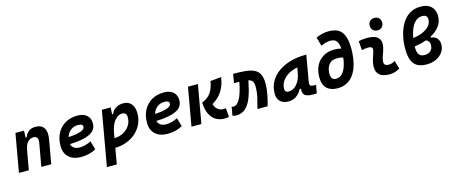

<svg xmlns="http://www.w3.org/2000/svg" viewBox="-52 -1522 5964 2514"><g transform="rotate(-15 2930.5 -265.5)"><path d="M28.3 0 119.6 -517.6H235.4L232.9 -423.8H247.1Q263.7 -473.1 299.8 -500.2Q335.9 -527.3 390.6 -527.3Q473.6 -527.3 507.3 -473.6Q528.8 -439 528.8 -383.8Q528.8 -353 522 -315.4L466.3 0H332L387.2 -312.5Q389.6 -327.6 389.6 -339.8Q389.6 -364.3 379.9 -379.4Q364.7 -401.9 330.6 -401.9Q289.1 -401.9 254.9 -368.7Q220.7 -335.4 206.5 -249.5V-250.5L162.6 0Z M887.7 -115.7Q922.9 -115.7 962.9 -126.5Q1002.9 -137.2 1040 -156.7L1073.7 -41Q1027.3 -13.7 974.6 -2Q921.9 9.8 873.5 9.8Q766.1 9.8 705.8 -45.7Q645.5 -101.1 645.5 -199.7Q645.5 -298.3 685.1 -371.8Q724.6 -445.3 795.7 -486.3Q866.7 -527.3 961.4 -527.3Q1041.5 -527.3 1086.7 -487.3Q1131.8 -447.3 1131.8 -376Q1131.8 -284.2 1039.8 -240.2Q947.8 -196.3 771 -191.4Q778.8 -155.3 809.1 -135.5Q839.4 -115.7 887.7 -115.7ZM778.3 -284.7Q884.3 -289.6 942.9 -310.5Q1001.5 -331.5 1001.5 -365.7Q1001.5 -406.2 938 -406.2Q878.9 -406.2 836.9 -373.5Q794.9 -340.8 778.3 -284.7Z M1294.9 224.6H1160.6L1291 -517.6H1410.6L1405.3 -424.3H1418Q1437.5 -473.6 1480.7 -500.5Q1523.9 -527.3 1582 -527.3Q1651.9 -527.3 1690.4 -481.7Q1729 -436 1729 -351.6Q1729 -275.4 1699.2 -210.4Q1669.4 -145.5 1615.7 -96.7Q1562 -47.9 1489.7 -20Q1417.5 7.8 1332.5 9.8ZM1355 -115.7Q1423.3 -117.7 1477.3 -146.7Q1531.2 -175.8 1562.5 -224.6Q1593.8 -273.4 1593.8 -335Q1593.8 -401.9 1532.2 -401.9Q1483.4 -401.9 1436.3 -351.6Q1389.2 -301.3 1367.7 -189.9Z M2059.6 -115.7Q2094.7 -115.7 2134.8 -126.5Q2174.8 -137.2 2211.9 -156.7L2245.6 -41Q2199.2 -13.7 2146.5 -2Q2093.8 9.8 2045.4 9.8Q1938 9.8 1877.7 -45.7Q1817.4 -101.1 1817.4 -199.7Q1817.4 -298.3 1856.9 -371.8Q1896.5 -445.3 1967.5 -486.3Q2038.6 -527.3 2133.3 -527.3Q2213.4 -527.3 2258.5 -487.3Q2303.7 -447.3 2303.7 -376Q2303.7 -284.2 2211.7 -240.2Q2119.6 -196.3 1942.9 -191.4Q1950.7 -155.3 1981 -135.5Q2011.2 -115.7 2059.6 -115.7ZM1950.2 -284.7Q2056.2 -289.6 2114.7 -310.5Q2173.3 -331.5 2173.3 -365.7Q2173.3 -406.2 2109.9 -406.2Q2050.8 -406.2 2008.8 -373.5Q1966.8 -340.8 1950.2 -284.7Z M2808.6 9.8Q2751.5 9.8 2701.9 -18.1Q2652.3 -45.9 2620.6 -106.9Q2588.9 -168 2584 -267.6Q2666.5 -300.3 2707.8 -361.8Q2749 -423.3 2761.7 -512.7L2910.6 -527.3Q2899.9 -454.6 2877.4 -402.1Q2855 -349.6 2825.7 -313.2Q2796.4 -276.9 2765.9 -253.2Q2735.4 -229.5 2709 -213.9Q2722.7 -172.4 2743.9 -150.9Q2765.1 -129.4 2787.4 -122.1Q2809.6 -114.7 2825.7 -114.7Q2832.5 -114.7 2837.4 -114.7Q2841.8 -114.7 2845.2 -115.2Q2849.6 -115.2 2854 -115.2Q2858.4 -115.2 2865.2 -115.2L2875 3.4Q2860.4 6.8 2845.5 8.3Q2830.6 9.8 2808.6 9.8ZM2367.2 0 2458.5 -517.6H2592.8L2501.5 0Z M3261.2 0Q3280.8 -70.8 3297.6 -141.1Q3314.5 -211.4 3314.5 -295.4Q3314.5 -340.3 3297.4 -362.8Q3280.3 -385.3 3244.1 -394L3242.2 -383.8Q3219.7 -266.6 3187.7 -178Q3155.8 -89.4 3104.5 -39.8Q3053.2 9.8 2973.6 9.8Q2958.5 9.8 2946 7.6Q2933.6 5.4 2922.4 0L2942.9 -116.2Q2949.7 -114.3 2952.6 -112.8Q2955.1 -110.8 2963.4 -110.8Q2993.7 -110.8 3017.3 -132.1Q3041 -153.3 3059.3 -189.2Q3077.6 -225.1 3091.3 -269.3Q3105 -313.5 3114.7 -358.9L3124.5 -404.8Q3115.2 -405.3 3105 -405.5Q3094.7 -405.8 3084 -405.8Q3076.7 -405.8 3068.8 -406.2Q3061 -406.2 3052.7 -406.2L3073.2 -527.3Q3169.9 -527.3 3241.2 -520Q3312.5 -512.7 3358.9 -489.5Q3405.3 -466.3 3428 -419.7Q3450.7 -373 3450.7 -293.9Q3450.7 -222.7 3434.6 -143.6Q3418.5 -64.5 3399.4 0Z M3684.6 10.3Q3611.3 10.3 3571.3 -27.8Q3531.2 -65.9 3531.2 -135.3Q3531.2 -223.1 3570.3 -294.7Q3609.4 -366.2 3679.9 -417Q3750.5 -467.8 3845.2 -495.1Q3939.9 -522.5 4051.3 -522.5H4063.5L4001.5 -166.5Q3999.5 -155.8 3999.5 -147Q3999.5 -128.4 4008.3 -119.6Q4021 -106.9 4061 -106.9H4084.5L4064.9 4.9H4011.7Q3961.9 4.9 3934.1 -5.1Q3906.2 -15.1 3894.3 -31.7Q3882.3 -48.3 3880.4 -68.8Q3879.4 -77.6 3879.4 -86.9Q3879.4 -98.1 3880.9 -109.4H3862.8Q3833 -51.8 3787.1 -20.8Q3741.2 10.3 3684.6 10.3ZM3716.3 -115.2Q3780.3 -115.2 3828.9 -170.2Q3877.4 -225.1 3895 -325.7L3906.2 -390.6Q3836.9 -377.9 3782.7 -345.5Q3728.5 -313 3697.5 -265.9Q3666.5 -218.8 3666.5 -162.1Q3666.5 -115.2 3716.3 -115.2Z M4346.2 9.8Q4311.5 9.8 4276.9 1Q4242.2 -7.8 4213.6 -30Q4185.1 -52.2 4168 -92.3Q4150.9 -132.3 4150.9 -194.8Q4151.4 -282.7 4185.8 -349.6Q4220.2 -416.5 4283.7 -454.1Q4347.2 -491.7 4434.6 -491.7Q4483.4 -491.7 4526.4 -480.5Q4522.9 -545.9 4498.3 -581.3Q4473.6 -616.7 4411.1 -616.7Q4378.4 -616.7 4347.4 -607.2Q4316.4 -597.7 4286.1 -583L4251 -702.6Q4288.6 -718.8 4329.1 -730.5Q4369.6 -742.2 4423.8 -742.2Q4549.8 -742.2 4601.8 -668.2Q4653.8 -594.2 4653.8 -442.4Q4653.8 -378.4 4644.5 -313.7Q4635.3 -249 4614 -191.2Q4592.8 -133.3 4557.1 -87.9Q4521.5 -42.5 4469.5 -16.4Q4417.5 9.8 4346.2 9.8ZM4521.5 -358.9Q4499 -368.7 4477.3 -370.1Q4455.6 -371.6 4435.5 -371.6Q4433.6 -371.6 4432.6 -371.6Q4363.3 -371.6 4327.1 -323.5Q4291 -275.4 4291 -203.1Q4291 -115.7 4357.9 -115.7Q4407.7 -115.7 4441.4 -149.4Q4475.1 -183.1 4494.4 -238.8Q4513.7 -294.4 4521.5 -358.9Z M5159.2 -142.6 5192.9 -31.2Q5163.1 -14.2 5129.9 -2.2Q5096.7 9.8 5053.7 9.8Q4874 9.8 4874 -137.2Q4874 -145 4874.5 -153.3Q4877.9 -205.6 4895.5 -253.9Q4913.1 -302.2 4923.8 -345.2Q4926.8 -355.5 4926.8 -364.3Q4926.8 -401.9 4872.1 -401.9Q4825.7 -401.9 4782.7 -390.6L4772.5 -513.7Q4801.3 -522 4830.1 -524.7Q4858.9 -527.3 4887.7 -527.3Q5066.4 -527.3 5066.4 -402.3Q5066.4 -376.5 5058.6 -345.2Q5047.4 -297.4 5030.8 -258.3Q5014.2 -219.2 5010.7 -172.4Q5006.8 -115.7 5072.8 -115.7Q5097.2 -115.7 5115.5 -121.8Q5133.8 -127.9 5159.2 -142.6ZM5047.9 -587.4Q5010.3 -587.4 4986.8 -610.8Q4963.4 -634.3 4963.4 -671.9Q4963.4 -709.5 4986.8 -732.9Q5010.3 -756.3 5047.9 -756.3Q5085.4 -756.3 5108.9 -732.9Q5132.3 -709.5 5132.3 -671.9Q5132.3 -634.3 5108.9 -610.8Q5085.4 -587.4 5047.9 -587.4Z M5698.2 -329.6V-313.5Q5747.1 -313 5776.6 -280Q5806.2 -247.1 5806.2 -195.8Q5806.2 -135.7 5773.2 -89.4Q5740.2 -43 5683.6 -16.6Q5627 9.8 5555.2 9.8Q5472.7 9.8 5424.1 -21Q5375.5 -51.8 5354.7 -111.8Q5334 -171.9 5334 -260.3Q5334 -361.8 5356.4 -449Q5378.9 -536.1 5421.4 -603.5Q5461.9 -668 5523.4 -705.1Q5585 -742.2 5668.9 -742.2Q5739.7 -742.2 5781.7 -717.3Q5823.7 -692.4 5842.5 -652.3Q5861.3 -612.3 5861.3 -566.4Q5861.3 -486.3 5816.7 -427.5Q5772 -368.7 5698.2 -329.6ZM5472.7 -369.6Q5544.9 -378.9 5602.8 -403.3Q5660.6 -427.7 5694.3 -466.1Q5728 -504.4 5728 -555.2Q5728 -585 5712.4 -600.8Q5696.8 -616.7 5659.7 -616.7Q5615.2 -616.7 5582.3 -593.8Q5549.3 -570.8 5526.4 -531.2Q5507.3 -498.5 5493.9 -457Q5480.5 -415.5 5472.7 -369.6ZM5625 -297.4Q5587.4 -284.2 5546.4 -274.2Q5505.4 -264.2 5462.4 -257.8Q5462.4 -251.5 5462.4 -244.6Q5462.4 -177.7 5485.6 -146.7Q5508.8 -115.7 5562 -115.7Q5611.3 -115.7 5642.6 -144.3Q5673.8 -172.9 5673.8 -227.1Q5673.8 -275.4 5625 -297.4Z"/></g></svg>

Font: CaskaydiaCove NF
Style: Bold Italic
Weight: 700
Italic angle: -10°
Designer: Aaron Bell
Foundry: Saja Typeworks
Version: Version 2111.001; VTT 6.35;Nerd Fonts 3.2.1